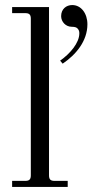

<svg xmlns="http://www.w3.org/2000/svg" viewBox="-20 -740 374 760"><path d="M218 -500 228 -488C280 -523 326 -577 326 -644C326 -687 301 -720 266 -720C242 -720 222 -704 222 -676C222 -654 240 -634 264 -634C278 -634 284 -631 288 -626C293 -620 294 -615 294 -608C294 -570 257 -527 218 -500ZM28 0H248V-24H196C180 -24 174 -30 174 -46V-712H28V-688H80C96 -688 102 -682 102 -666V-46C102 -30 96 -24 80 -24H28Z"/></svg>

Font: Old Standard
Style: Regular
Weight: 400
Designer: Alexey Kryukov <alexios@thessalonica.org.ru>
Version: Version 2.0